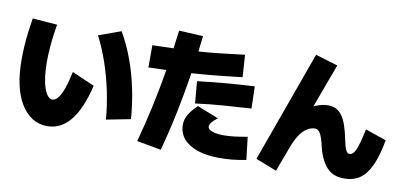

<svg xmlns="http://www.w3.org/2000/svg" viewBox="-76 -1057 2792 1333"><g transform="rotate(10 1320.0 -390.5)"><path d="M48.9 -422.2Q48.9 -464.4 51.7 -515Q54.4 -565.6 61.1 -617.8Q67.8 -670 75.6 -717.8L250 -704.4Q243.3 -668.9 237.2 -622.2Q231.1 -575.6 227.8 -528.9Q224.4 -482.2 224.4 -440Q224.4 -385.6 230 -338.3Q235.6 -291.1 247.2 -257.2Q258.9 -223.3 273.9 -205Q288.9 -186.7 306.7 -186.7Q327.8 -186.7 347.2 -211.1Q366.7 -235.6 383.3 -283.3Q400 -331.1 414.4 -400L573.3 -331.1Q534.4 -164.4 466.7 -81.7Q398.9 1.1 304.4 1.1Q244.4 1.1 197.8 -28.3Q151.1 -57.8 117.2 -112.8Q83.3 -167.8 66.1 -245.6Q48.9 -323.3 48.9 -422.2ZM697.8 -114.4Q690 -214.4 668.9 -313.9Q647.8 -413.3 616.1 -506.1Q584.4 -598.9 542.2 -681.1L698.9 -737.8Q745.6 -656.7 780.6 -563.3Q815.6 -470 837.8 -365Q860 -260 868.9 -147.8Z M937.8 -5.6Q972.2 -132.2 1000.6 -261.7Q1028.9 -391.1 1051.1 -527.2Q1073.3 -663.3 1091.1 -811.1L1261.1 -802.2Q1246.7 -662.2 1224.4 -522.8Q1202.2 -383.3 1173.9 -246.1Q1145.6 -108.9 1108.9 25.6ZM925.6 -678.9Q1014.4 -681.1 1093.9 -683.9Q1173.3 -686.7 1248.9 -691.7Q1324.4 -696.7 1402.8 -705.6Q1481.1 -714.4 1571.1 -725.6L1581.1 -568.9Q1486.7 -557.8 1404.4 -549.4Q1322.2 -541.1 1245 -536.1Q1167.8 -531.1 1090 -527.8Q1012.2 -524.4 925.6 -522.2ZM1230 -174.4Q1230 -211.1 1250.6 -245.6Q1271.1 -280 1311.1 -317.8L1462.2 -257.8Q1437.8 -241.1 1423.3 -223.3Q1408.9 -205.6 1408.9 -191.1Q1408.9 -178.9 1422.2 -169.4Q1435.6 -160 1460 -154.4Q1484.4 -148.9 1516.7 -148.9Q1558.9 -148.9 1598.9 -153.9Q1638.9 -158.9 1687.8 -167.8L1706.7 -7.8Q1653.3 2.2 1610.6 6.7Q1567.8 11.1 1516.7 11.1Q1427.8 11.1 1363.9 -11.1Q1300 -33.3 1265 -73.9Q1230 -114.4 1230 -174.4ZM1274.4 -486.7Q1380 -500 1481.1 -508.3Q1582.2 -516.7 1675.6 -521.1L1680 -365.6Q1588.9 -360 1488.9 -352.8Q1388.9 -345.6 1287.8 -332.2Z M1922.2 30 1774.4 -27.8 2056.7 -811.1 2214.4 -763.3 2071.1 -375.6 2018.9 -408.9Q2072.2 -444.4 2116.7 -462.2Q2161.1 -480 2200 -480Q2232.2 -480 2256.1 -468.3Q2280 -456.7 2298.9 -431.1Q2317.8 -405.6 2332.2 -363.9Q2346.7 -322.2 2358.9 -261.1Q2365.6 -228.9 2372.2 -209.4Q2378.9 -190 2386.7 -181.7Q2394.4 -173.3 2405.6 -173.3Q2430 -173.3 2448.3 -215.6Q2466.7 -257.8 2487.8 -361.1L2635.6 -310Q2615.6 -198.9 2584.4 -130.6Q2553.3 -62.2 2507.8 -30.6Q2462.2 1.1 2397.8 1.1Q2355.6 1.1 2325.6 -11.1Q2295.6 -23.3 2272.2 -48.9Q2248.9 -74.4 2230.6 -115.6Q2212.2 -156.7 2200 -214.4Q2191.1 -250 2181.7 -269.4Q2172.2 -288.9 2162.2 -297.2Q2152.2 -305.6 2136.7 -305.6Q2126.7 -305.6 2109.4 -300.6Q2092.2 -295.6 2071.1 -279.4Q2050 -263.3 2028.9 -231.1Q2007.8 -198.9 1987.8 -145.6Z"/></g></svg>

Font: Paperlogy 9 Black
Style: Regular
Weight: 900
Designer: redesigned by Lee Juim, glyphs from Gmarket Sans & Montserrat
Foundry: PT&
Version: Version 1.001